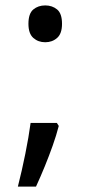

<svg xmlns="http://www.w3.org/2000/svg" viewBox="-20 -570 334 709"><path d="M190 -116 197 -105Q188 -70 174.5 -32Q161 6 145.5 44Q130 82 113 119H46Q61 60 73.5 -2Q86 -64 93 -116ZM147 -414Q121 -414 103 -430Q85 -446 85 -482Q85 -520 103 -535Q121 -550 147 -550Q173 -550 191 -535Q209 -520 209 -482Q209 -446 191 -430Q173 -414 147 -414Z"/></svg>

Font: lkannada15
Style: Book
Weight: 400
Designer: Jelle Bosma - Monotype Design Team
Foundry: Monotype Imaging Inc.
Version: Version 2.003